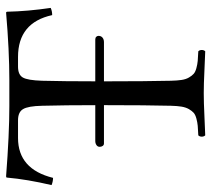

<svg xmlns="http://www.w3.org/2000/svg" viewBox="-52 -644 701 637"><g transform="rotate(-90 298.5 -325.5)"><path d="M266.1 -536.1Q265.1 -583 254.9 -599.6Q245.1 -616.2 217.8 -616.2H159.2Q55.7 -616.2 26.9 -500Q15.1 -500 2.9 -504.9Q22 -586.4 27.8 -652.8Q27.8 -655.8 32.2 -655.8Q171.9 -645 265.1 -645H351.1Q449.7 -645 575.2 -655.8Q576.2 -655.8 577.1 -654.5Q578.1 -653.3 578.1 -652.8Q579.6 -583 590.8 -507.8Q580.1 -502.9 566.9 -502.9Q542 -616.2 428.2 -616.2H396Q369.1 -616.2 359.9 -600.3Q350.6 -584.5 349.1 -536.1Q347.2 -465.8 347.2 -359.9H485.8Q491.7 -359.9 494.9 -356.7Q498 -353.5 498 -349.1Q498 -340.8 492.2 -335.9Q486.3 -331.1 477.1 -331.1H347.2V-319.8Q347.2 -191.9 349.1 -108.9Q349.6 -87.9 351.8 -73.5Q354 -59.1 359.9 -49.1Q365.7 -39.1 372.1 -33.4Q378.4 -27.8 391.1 -24.4Q403.8 -21 415 -20Q426.3 -19 446.8 -18.1Q451.2 -13.7 451.2 -6.6Q451.2 0.5 446.8 4.9Q426.8 4.4 382.6 2.2Q338.4 0 308.1 0Q277.3 0 232.2 2.2Q187 4.4 168 4.9Q163.6 0.5 163.6 -6.6Q163.6 -13.7 168 -18.1Q188.5 -19 199.7 -20Q210.9 -21 223.6 -24.4Q236.3 -27.8 242.7 -33.4Q249 -39.1 254.9 -49.1Q260.7 -59.1 263.2 -73.5Q265.6 -87.9 266.1 -108.9Q268.1 -192.4 268.1 -320.8V-331.1H141.1Q135.7 -331.1 132.8 -335.4Q129.9 -339.8 129.9 -345.2Q129.9 -352.1 135.7 -356Q141.6 -359.9 148.9 -359.9H268.1Q268.1 -457.5 266.1 -536.1Z"/></g></svg>

Font: Linux Libertine Display G
Style: Regular
Weight: 400
Designer: Philipp H. Poll
Foundry: Philipp H. Poll
Version: Version 5.0.9